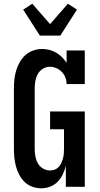

<svg xmlns="http://www.w3.org/2000/svg" viewBox="-20 -1007 540 1035"><path d="M203 8Q178 8 155 0Q132 -8 114 -25Q96 -42 84.5 -63.5Q73 -85 66.5 -108.5Q60 -132 57.5 -156.5Q55 -181 55 -205V-530Q55 -554 57.5 -578.5Q60 -603 67 -626.5Q74 -650 86.5 -672Q99 -694 117 -710Q135 -726 158.5 -734.5Q182 -743 207 -743Q227 -743 246.5 -738Q266 -733 283 -723Q300 -713 314 -699Q328 -685 339 -668V-735H437V-554H339Q339 -572 332.5 -589Q326 -606 313.5 -619Q301 -632 284 -639.5Q267 -647 249 -647Q229 -647 211 -636Q193 -625 183.5 -607.5Q174 -590 170.5 -570Q167 -550 167 -530V-205Q167 -185 170.5 -165Q174 -145 183.5 -127.5Q193 -110 211 -99Q229 -88 249 -88Q262 -88 274.5 -92.5Q287 -97 296 -106.5Q305 -116 310.5 -128Q316 -140 319.5 -153Q323 -166 324 -179Q325 -192 325 -205V-310H250V-406H437V0H335V-113Q329 -90 318.5 -67.5Q308 -45 291 -27.5Q274 -10 250.5 -1Q227 8 203 8ZM195 -815 105 -955 154 -987 250 -877 346 -987 395 -955 305 -815Z"/></svg>

Font: Iosevka Curly Slab
Style: Bold
Weight: 700
Monospace: yes
Designer: Belleve Invis
Foundry: Belleve Invis
Version: Version 22.1.2; ttfautohint (v1.8.4)